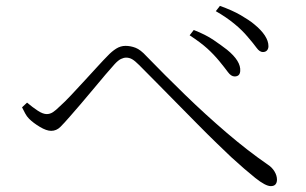

<svg xmlns="http://www.w3.org/2000/svg" viewBox="-20 -711 1040 653"><path d="M726 -503Q707 -526 685 -546Q663 -566 625 -591L639 -609Q680 -593 707 -574.5Q734 -556 752 -542Q800 -503 797 -469Q796 -459 791 -455Q786 -451 778 -451Q766 -451 755 -466Q744 -481 726 -503ZM823 -585Q804 -608 776.5 -630.5Q749 -653 714 -673L728 -691Q770 -676 798.5 -659.5Q827 -643 844 -629Q893 -589 893 -554Q893 -545 888 -539.5Q883 -534 874 -534Q863 -534 852.5 -548.5Q842 -563 823 -585ZM55 -346 72 -362Q91 -346 108.5 -334.5Q126 -323 139 -323Q150 -323 160 -329.5Q170 -336 183 -349Q200 -364 222 -387.5Q244 -411 267.5 -436.5Q291 -462 312 -485Q333 -508 346 -521Q360 -536 375 -545.5Q390 -555 407 -555Q424 -555 441 -548.5Q458 -542 478 -520Q539 -457 609 -389Q679 -321 751.5 -259Q824 -197 891 -151Q905 -142 913.5 -128Q922 -114 922 -100Q922 -90 917 -84Q912 -78 901 -78Q883 -78 848 -106Q813 -134 766 -177Q747 -195 717 -224Q687 -253 652 -288.5Q617 -324 580.5 -361Q544 -398 511 -431.5Q478 -465 453 -490Q439 -504 429.5 -509.5Q420 -515 409 -515Q401 -515 391.5 -510.5Q382 -506 370 -493Q358 -480 338.5 -457Q319 -434 297 -407.5Q275 -381 254 -356.5Q233 -332 218 -315Q199 -293 185.5 -279.5Q172 -266 154 -266Q138 -266 115.5 -279.5Q93 -293 79 -307Q71 -315 65.5 -325.5Q60 -336 55 -346Z"/></svg>

Font: Early Summer Mincho VF
Style: Regular
Weight: 250
Designer: GuiWonder
Version: Version 1.002